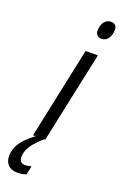

<svg xmlns="http://www.w3.org/2000/svg" viewBox="-265 -784 670 1057"><g transform="rotate(20 70.0 -255.5)"><path d="M0 0 113.3 -535.2H185.1L71.3 0ZM172.4 -627.9Q154.8 -627.9 145.8 -637.5Q136.7 -647 136.7 -665Q136.7 -682.1 142.6 -697.8Q148.4 -713.4 160.4 -723.6Q172.4 -733.9 190.4 -733.9Q207.5 -733.9 216.3 -725.3Q225.1 -716.8 225.1 -698.7Q225.1 -669.9 210.9 -648.9Q196.8 -627.9 172.4 -627.9ZM-11.7 223.1Q-47.9 223.1 -66.4 203.1Q-85 183.1 -85 151.9Q-85 124 -74.5 99.4Q-64 74.7 -41.7 50.3Q-19.5 25.9 15.6 0H64.5Q34.7 26.4 15.9 49.1Q-2.9 71.8 -11.2 92.5Q-19.5 113.3 -19.5 134.3Q-19.5 150.9 -11 160.2Q-2.4 169.4 14.2 169.4Q21.5 169.4 31 167.5Q40.5 165.5 50.8 163.6L40 213.9Q28.3 218.8 15.6 220.9Q2.9 223.1 -11.7 223.1Z"/></g></svg>

Font: Open Sans Condensed
Style: Italic
Weight: 400
Width: 3
Italic angle: -12°
Designer: Monotype Design Team
Foundry: Monotype Imaging Inc.
Version: Version 3.000